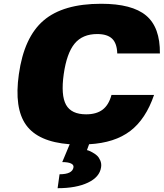

<svg xmlns="http://www.w3.org/2000/svg" viewBox="-20 -739 860 1009"><path d="M346.7 18.1 345.2 19Q180.7 6.3 117.2 -82Q53.7 -170.4 79.1 -349.1Q106.4 -543.5 209 -631.3Q311.5 -719.2 511.2 -719.2Q674.3 -719.2 748 -657.2Q821.8 -595.2 820.3 -458H596.2Q594.7 -511.2 569.3 -535.6Q543.9 -560.1 490.7 -560.1Q413.6 -560.1 372.1 -509.8Q330.6 -459.5 314.9 -349.1Q299.3 -238.3 327.1 -188.2Q355 -138.2 432.6 -138.2Q486.8 -138.2 519.3 -162.8Q551.8 -187.5 565.9 -240.2H789.6Q746.1 -112.8 664.3 -50.5Q582.5 11.7 448.2 19L437 49.8Q440.4 50.8 446 52.5Q451.7 54.2 465.6 61.8Q479.5 69.3 489.7 78.6Q500 87.9 507.1 104.5Q514.2 121.1 511.2 140.1Q503.9 191.4 442.4 220.7Q380.9 250 282.7 250L293 176.8Q360.8 176.8 366.2 140.1Q368.2 127 352.8 119.9Q337.4 112.8 307.1 112.8Z"/></svg>

Font: Fivo Sans Black
Style: Regular
Weight: 900
Designer: Alexander Slobzheninov
Foundry: Alexander Slobzheninov
Version: 1.0